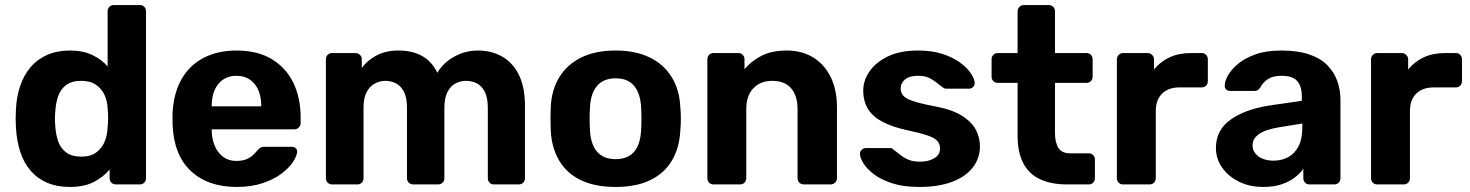

<svg xmlns="http://www.w3.org/2000/svg" viewBox="-20 -730 5819 760"><path d="M256 10Q206 10 167 -6.5Q128 -23 101 -54.5Q74 -86 60 -129.5Q46 -173 43 -226Q42 -245 42 -260.5Q42 -276 43 -294Q45 -346 59.5 -389Q74 -432 100.5 -463.5Q127 -495 166.5 -512.5Q206 -530 256 -530Q308 -530 345 -512.5Q382 -495 406 -467V-685Q406 -696 413 -703Q420 -710 431 -710H534Q544 -710 551 -703Q558 -696 558 -685V-25Q558 -14 551 -7Q544 0 534 0H438Q428 0 421 -7Q414 -14 414 -25V-59Q389 -29 351 -9.5Q313 10 256 10ZM302 -110Q339 -110 361.5 -127Q384 -144 394.5 -170Q405 -196 406 -226Q408 -245 408 -264Q408 -283 406 -301Q405 -329 394 -353.5Q383 -378 360.5 -394Q338 -410 302 -410Q264 -410 242 -393.5Q220 -377 210.5 -350Q201 -323 199 -291Q196 -260 199 -229Q201 -197 210.5 -170Q220 -143 242 -126.5Q264 -110 302 -110Z M917 10Q802 10 734.5 -54Q667 -118 663 -240Q663 -248 663 -261.5Q663 -275 663 -283Q667 -360 698 -415.5Q729 -471 785 -500.5Q841 -530 916 -530Q1000 -530 1056.5 -495.5Q1113 -461 1141.5 -401.5Q1170 -342 1170 -265V-242Q1170 -232 1162.5 -225Q1155 -218 1145 -218H818Q818 -217 818 -214.5Q818 -212 818 -210Q819 -178 830.5 -151.5Q842 -125 863.5 -109Q885 -93 915 -93Q940 -93 956 -100Q972 -107 982.5 -117Q993 -127 998 -134Q1007 -144 1012.5 -146.5Q1018 -149 1030 -149H1134Q1144 -149 1150.5 -143.5Q1157 -138 1156 -128Q1155 -112 1139.5 -88.5Q1124 -65 1094 -42.5Q1064 -20 1019.5 -5Q975 10 917 10ZM818 -309H1014V-311Q1014 -347 1002.5 -373.5Q991 -400 969 -415Q947 -430 916 -430Q885 -430 863 -415Q841 -400 829.5 -373.5Q818 -347 818 -311Z M1294 0Q1284 0 1277 -7Q1270 -14 1270 -25V-495Q1270 -506 1277 -513Q1284 -520 1294 -520H1387Q1397 -520 1404.5 -513Q1412 -506 1412 -495V-461Q1432 -489 1467.5 -509Q1503 -529 1552 -530Q1668 -532 1711 -442Q1734 -481 1777.5 -505.5Q1821 -530 1873 -530Q1925 -530 1967 -506.5Q2009 -483 2033.5 -434.5Q2058 -386 2058 -310V-25Q2058 -14 2051 -7Q2044 0 2034 0H1935Q1925 0 1918 -7Q1911 -14 1911 -25V-302Q1911 -343 1899 -366.5Q1887 -390 1867.5 -400Q1848 -410 1824 -410Q1803 -410 1783.5 -400Q1764 -390 1751.5 -366.5Q1739 -343 1739 -302V-25Q1739 -14 1732 -7Q1725 0 1714 0H1616Q1605 0 1598 -7Q1591 -14 1591 -25V-302Q1591 -343 1579 -366.5Q1567 -390 1547.5 -400Q1528 -410 1505 -410Q1484 -410 1464 -399.5Q1444 -389 1431.5 -366Q1419 -343 1419 -303V-25Q1419 -14 1412 -7Q1405 0 1395 0Z M2417 10Q2334 10 2278 -17.5Q2222 -45 2192.5 -96Q2163 -147 2160 -215Q2159 -235 2159 -260.5Q2159 -286 2160 -305Q2163 -374 2194 -424.5Q2225 -475 2281 -502.5Q2337 -530 2417 -530Q2496 -530 2552 -502.5Q2608 -475 2639 -424.5Q2670 -374 2673 -305Q2675 -286 2675 -260.5Q2675 -235 2673 -215Q2670 -147 2640.5 -96Q2611 -45 2555 -17.5Q2499 10 2417 10ZM2417 -100Q2466 -100 2491 -130.5Q2516 -161 2518 -220Q2519 -235 2519 -260Q2519 -285 2518 -300Q2516 -358 2491 -389Q2466 -420 2417 -420Q2368 -420 2342.5 -389Q2317 -358 2315 -300Q2314 -285 2314 -260Q2314 -235 2315 -220Q2317 -161 2342.5 -130.5Q2368 -100 2417 -100Z M2804 0Q2794 0 2787 -7Q2780 -14 2780 -25V-495Q2780 -506 2787 -513Q2794 -520 2804 -520H2902Q2913 -520 2920 -513Q2927 -506 2927 -495V-456Q2953 -488 2994 -509Q3035 -530 3094 -530Q3153 -530 3197.5 -503.5Q3242 -477 3267.5 -426.5Q3293 -376 3293 -304V-25Q3293 -14 3285.5 -7Q3278 0 3268 0H3162Q3151 0 3144 -7Q3137 -14 3137 -25V-298Q3137 -351 3111.5 -380.5Q3086 -410 3037 -410Q2990 -410 2962 -380.5Q2934 -351 2934 -298V-25Q2934 -14 2927 -7Q2920 0 2910 0Z M3618 10Q3556 10 3511.5 -4.5Q3467 -19 3439.5 -40Q3412 -61 3398.5 -82.5Q3385 -104 3384 -119Q3383 -130 3391 -137Q3399 -144 3407 -144H3504Q3507 -144 3510 -143Q3513 -142 3516 -138Q3529 -129 3543 -117.5Q3557 -106 3575.5 -98Q3594 -90 3622 -90Q3655 -90 3678 -103.5Q3701 -117 3701 -142Q3701 -160 3690.5 -172Q3680 -184 3651 -194Q3622 -204 3565 -216Q3511 -228 3473 -248Q3435 -268 3416 -298.5Q3397 -329 3397 -372Q3397 -411 3421.5 -447Q3446 -483 3494 -506.5Q3542 -530 3614 -530Q3669 -530 3710.5 -516.5Q3752 -503 3780 -482.5Q3808 -462 3822.5 -440.5Q3837 -419 3838 -403Q3839 -393 3832 -386Q3825 -379 3816 -379H3727Q3722 -379 3718 -380.5Q3714 -382 3711 -385Q3699 -393 3686.5 -403.5Q3674 -414 3657 -422Q3640 -430 3613 -430Q3580 -430 3562.5 -415.5Q3545 -401 3545 -379Q3545 -365 3554 -353Q3563 -341 3591 -331Q3619 -321 3676 -310Q3744 -298 3784 -274Q3824 -250 3841.5 -218.5Q3859 -187 3859 -151Q3859 -104 3831 -67.5Q3803 -31 3749.5 -10.5Q3696 10 3618 10Z M4203 0Q4141 0 4097 -20.5Q4053 -41 4030.5 -84Q4008 -127 4008 -192V-402H3930Q3919 -402 3912 -409Q3905 -416 3905 -427V-495Q3905 -506 3912 -513Q3919 -520 3930 -520H4008V-685Q4008 -696 4015.5 -703Q4023 -710 4033 -710H4131Q4142 -710 4149 -703Q4156 -696 4156 -685V-520H4281Q4291 -520 4298 -513Q4305 -506 4305 -495V-427Q4305 -416 4298 -409Q4291 -402 4281 -402H4156V-204Q4156 -166 4169.5 -144.5Q4183 -123 4217 -123H4290Q4300 -123 4307 -116Q4314 -109 4314 -99V-25Q4314 -14 4307 -7Q4300 0 4290 0Z M4425 0Q4415 0 4408 -7Q4401 -14 4401 -25V-495Q4401 -505 4408 -512.5Q4415 -520 4425 -520H4523Q4533 -520 4540.5 -512.5Q4548 -505 4548 -495V-455Q4573 -486 4609.5 -503Q4646 -520 4694 -520H4737Q4747 -520 4754 -513Q4761 -506 4761 -495V-409Q4761 -398 4754 -391Q4747 -384 4737 -384H4649Q4605 -384 4580 -359.5Q4555 -335 4555 -290V-25Q4555 -14 4548 -7Q4541 0 4530 0Z M4980 10Q4927 10 4885 -10.5Q4843 -31 4818 -66Q4793 -101 4793 -144Q4793 -215 4850.5 -256Q4908 -297 5002 -312L5133 -331V-349Q5133 -388 5115 -409Q5097 -430 5052 -430Q5019 -430 4999 -417Q4979 -404 4968 -383Q4960 -370 4945 -370H4850Q4839 -370 4833 -376.5Q4827 -383 4828 -392Q4828 -409 4841 -432Q4854 -455 4881 -477.5Q4908 -500 4950 -515Q4992 -530 5053 -530Q5116 -530 5161 -515Q5206 -500 5233 -473Q5260 -446 5273 -410.5Q5286 -375 5286 -334V-25Q5286 -14 5279 -7Q5272 0 5261 0H5163Q5153 0 5146 -7Q5139 -14 5139 -25V-62Q5126 -43 5104 -26.5Q5082 -10 5051.5 0Q5021 10 4980 10ZM5020 -94Q5053 -94 5079 -108Q5105 -122 5120 -151Q5135 -180 5135 -224V-241L5042 -226Q4988 -217 4963 -199Q4938 -181 4938 -155Q4938 -136 4949.5 -122Q4961 -108 4980 -101Q4999 -94 5020 -94Z M5431 0Q5421 0 5414 -7Q5407 -14 5407 -25V-495Q5407 -505 5414 -512.5Q5421 -520 5431 -520H5529Q5539 -520 5546.5 -512.5Q5554 -505 5554 -495V-455Q5579 -486 5615.5 -503Q5652 -520 5700 -520H5743Q5753 -520 5760 -513Q5767 -506 5767 -495V-409Q5767 -398 5760 -391Q5753 -384 5743 -384H5655Q5611 -384 5586 -359.5Q5561 -335 5561 -290V-25Q5561 -14 5554 -7Q5547 0 5536 0Z"/></svg>

Font: Rubik Light SemiBold
Style: Regular
Weight: 600
Version: Version 2.300;gftools[0.9.30]